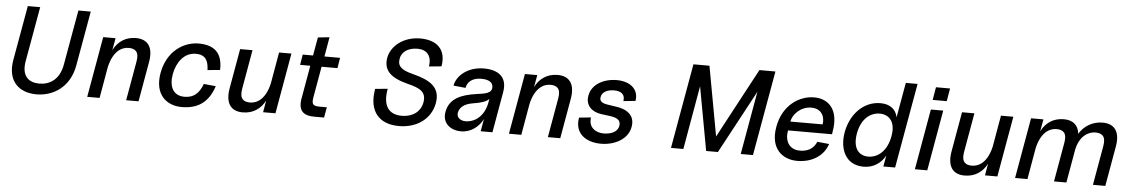

<svg xmlns="http://www.w3.org/2000/svg" viewBox="-36 -1138 9297 1577"><g transform="rotate(5 4612.5 -350.0)"><path d="M278 16C421 16 553 -72 584 -249L664 -700H562L482 -249C460 -119 377 -74 294 -74C211 -74 144 -119 167 -249L247 -700H145L65 -249C34 -72 135 16 278 16Z M1074 -324 1017 0H1119L1177 -329C1198 -446 1156 -516 1053 -516C966 -516 903 -470 868 -400L886 -500H784L696 0H798L843 -258C873 -391 943 -430 1000 -430C1050 -430 1090 -410 1074 -324Z M1476 16C1597 16 1693 -33 1740 -179L1641 -189C1612 -111 1568 -70 1492 -70C1394 -70 1362 -148 1380 -248C1398 -346 1458 -430 1555 -430C1634 -430 1659 -382 1661 -305L1764 -315C1769 -463 1691 -516 1570 -516C1446 -516 1311 -429 1279 -248C1247 -67 1352 16 1476 16Z M1979 16C2065 16 2128 -29 2163 -98L2146 0H2248L2336 -500H2234L2189 -242C2159 -109 2089 -70 2032 -70C1982 -70 1943 -90 1958 -176L2015 -500H1913L1855 -171C1835 -54 1876 16 1979 16Z M2568 0H2649L2664 -86H2606C2554 -86 2536 -96 2547 -158L2592 -414H2723L2737 -500H2608L2636 -661L2541 -651L2514 -500H2429L2415 -414H2499L2451 -141C2433 -40 2476 0 2568 0Z M3267 16C3421 16 3531 -72 3553 -198C3576 -328 3492 -382 3346 -419C3251 -443 3214 -472 3225 -535C3235 -597 3292 -630 3365 -630C3441 -630 3485 -582 3470 -493L3573 -503C3597 -638 3523 -716 3380 -716C3245 -716 3142 -636 3123 -535C3106 -435 3159 -374 3308 -336C3416 -310 3466 -280 3451 -194C3439 -124 3379 -70 3282 -70C3178 -70 3122 -137 3149 -281L3046 -271C3013 -82 3105 16 3267 16Z M3779 15C3860 15 3925 -37 3958 -102L3940 0H4037L4096 -336C4119 -466 4036 -516 3923 -516C3790 -516 3700 -438 3685 -354L3785 -344C3794 -394 3834 -430 3908 -430C3945 -430 3996 -421 4003 -380C4014 -316 3944 -311 3882 -302C3754 -284 3658 -246 3638 -133C3621 -36 3696 15 3779 15ZM3740 -136C3748 -180 3786 -212 3857 -223C3921 -233 3966 -246 3988 -271L3983 -242C3962 -124 3883 -71 3809 -71C3764 -71 3733 -98 3740 -136Z M4551 -324 4494 0H4596L4654 -329C4675 -446 4633 -516 4530 -516C4443 -516 4380 -470 4345 -400L4363 -500H4261L4173 0H4275L4320 -258C4350 -391 4420 -430 4477 -430C4527 -430 4567 -410 4551 -324Z M4931 16C5051 16 5155 -44 5172 -144C5190 -244 5114 -287 5031 -298L4965 -308C4913 -315 4890 -332 4897 -367C4904 -409 4949 -430 5003 -430C5063 -430 5096 -402 5086 -349L5185 -359C5202 -456 5128 -516 5018 -516C4908 -516 4812 -462 4796 -369C4781 -289 4835 -238 4912 -227L4987 -217C5036 -210 5080 -196 5071 -143C5062 -93 5009 -70 4946 -70C4883 -70 4819 -109 4833 -192L4735 -182C4711 -49 4811 16 4931 16Z M5509 0H5611L5703 -525L5799 0H5896L6176 -521L6084 0H6185L6309 -700H6177L5870 -126L5765 -700H5633Z M6551 16C6671 16 6768 -45 6800 -145L6702 -155C6688 -122 6656 -70 6566 -70C6476 -70 6438 -140 6454 -227H6817L6820 -248C6853 -431 6765 -516 6645 -516C6525 -516 6388 -431 6356 -248C6323 -64 6431 16 6551 16ZM6467 -301C6476 -358 6539 -430 6629 -430C6719 -430 6743 -358 6733 -301Z M7098 16C7178 16 7240 -26 7276 -91L7260 0H7357L7481 -700H7384L7333 -412C7320 -476 7272 -516 7192 -516C7046 -516 6944 -395 6919 -252C6894 -109 6952 16 7098 16ZM7020 -252C7043 -379 7120 -430 7194 -430C7267 -430 7327 -377 7305 -255C7283 -126 7204 -70 7130 -70C7053 -70 6998 -125 7020 -252Z M7520 0H7622L7710 -500H7608ZM7616 -580H7732L7750 -686H7634Z M7931 16C8017 16 8080 -29 8115 -98L8098 0H8200L8288 -500H8186L8141 -242C8111 -109 8041 -70 7984 -70C7934 -70 7895 -90 7910 -176L7967 -500H7865L7807 -171C7787 -54 7828 16 7931 16Z M9045 -324 8988 0H9090L9148 -329C9169 -446 9127 -516 9024 -516C8939 -516 8869 -471 8831 -407C8824 -476 8781 -516 8703 -516C8616 -516 8553 -470 8518 -400L8536 -500H8434L8346 0H8448L8493 -258C8523 -391 8593 -430 8650 -430C8700 -430 8740 -410 8724 -324L8667 0H8769L8818 -278C8843 -391 8914 -430 8971 -430C9021 -430 9061 -410 9045 -324Z"/></g></svg>

Font: Uncut Sans Medium
Style: Italic
Weight: 500
Italic angle: -10°
Designer: Kasper Nordkvist
Foundry: Uncut Type
Version: Version 1.111;FEAKit 1.0